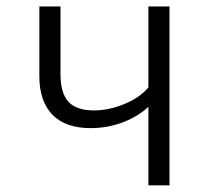

<svg xmlns="http://www.w3.org/2000/svg" viewBox="-20 -558 655 578"><path d="M490.3 -538.5V0H426.7V-236.4Q394.9 -206.7 349 -189.5Q303.1 -172.3 252.8 -172.3Q176.9 -172.3 137.7 -212.8Q98.5 -253.3 98.5 -328.2V-538.5H162.1V-335.4Q162.1 -277.4 186.2 -251.5Q210.3 -225.6 263.1 -225.6Q307.2 -225.6 353.8 -244.6Q400.5 -263.6 426.7 -294.9V-538.5Z"/></svg>

Font: Fira Code Fixed Light
Style: Regular
Weight: 300
Monospace: yes
Designer: Carrois Corporate, Edenspiekermann AG, Nikita Prokopov
Foundry: Carrois Corporate, Edenspiekermann AG, Nikita Prokopov
Version: Version 5.002